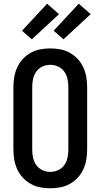

<svg xmlns="http://www.w3.org/2000/svg" viewBox="-20 -1003 540 1031"><path d="M250 8Q223 8 196 3Q169 -2 145 -15.5Q121 -29 102.5 -49Q84 -69 72.5 -94Q61 -119 56.5 -146Q52 -173 52 -200V-535Q52 -562 56.5 -589Q61 -616 72.5 -641Q84 -666 102.5 -686Q121 -706 145 -719.5Q169 -733 196 -738Q223 -743 250 -743Q277 -743 304 -738Q331 -733 355 -719.5Q379 -706 397.5 -686Q416 -666 427.5 -641Q439 -616 443.5 -589Q448 -562 448 -535V-200Q448 -173 443.5 -146Q439 -119 427.5 -94Q416 -69 397.5 -49Q379 -29 355 -15.5Q331 -2 304 3Q277 8 250 8ZM250 -80Q272 -80 292.5 -89.5Q313 -99 325.5 -117Q338 -135 342.5 -156.5Q347 -178 347 -200V-535Q347 -557 342.5 -578.5Q338 -600 325.5 -618Q313 -636 292.5 -645.5Q272 -655 250 -655Q228 -655 207.5 -645.5Q187 -636 174.5 -618Q162 -600 157.5 -578.5Q153 -557 153 -535V-200Q153 -178 157.5 -156.5Q162 -135 174.5 -117Q187 -99 207.5 -89.5Q228 -80 250 -80ZM321 -792 268 -838 403 -983 467 -927ZM151 -792 98 -838 233 -983 297 -927Z"/></svg>

Font: Iosevka SS04 Semibold
Style: Regular
Weight: 600
Monospace: yes
Designer: Belleve Invis
Foundry: Belleve Invis
Version: Version 19.0.0; ttfautohint (v1.8.4)